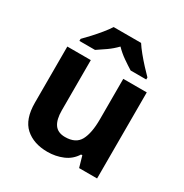

<svg xmlns="http://www.w3.org/2000/svg" viewBox="-177 -906 1012 1055"><g transform="rotate(30 328.5 -378.0)"><path d="M579 -546V0H465L445 -70H437Q411 -28 365.5 -9Q320 10 269 10Q181 10 128 -37.5Q75 -85 75 -190V-546H224V-227Q224 -169 245 -139Q266 -109 312 -109Q380 -109 405 -155.5Q430 -202 430 -289V-546ZM416 -766Q430 -744 452.5 -716.5Q475 -689 499 -663Q523 -637 541 -619V-606H442Q416 -622 385 -643.5Q354 -665 328 -692Q302 -665 272 -644Q242 -623 216 -606H117V-619Q136 -638 159.5 -663.5Q183 -689 205.5 -716.5Q228 -744 242 -766Z"/></g></svg>

Font: Noto Sans Adlam Unjoined
Style: Bold
Weight: 700
Version: Version 3.001